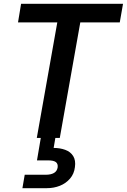

<svg xmlns="http://www.w3.org/2000/svg" viewBox="-20 -720 662 1002"><path d="M172 0 279 -603H74L90 -700H622L605 -603H399L292 0ZM97 262 109 192H218Q246 192 262 182.5Q278 173 281 153Q283 134 271 125.5Q259 117 231 117H173L194 -7H270L260 52Q293 52 320.5 62Q348 72 362 94.5Q376 117 371 152Q367 187 345.5 212Q324 237 292.5 249.5Q261 262 225 262Z"/></svg>

Font: DM Sans 36pt SemiBold
Style: Italic
Weight: 600
Italic angle: -10°
Designer: Colophon Foundry, Jonny Pinhorn
Foundry: Colophon Foundry
Version: Version 4.004;gftools[0.9.30]